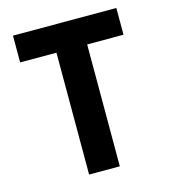

<svg xmlns="http://www.w3.org/2000/svg" viewBox="-97 -703 687 780"><g transform="rotate(-15 246.5 -312.5)"><path d="M181.9 0V-512.5H29.2V-625H463.9V-512.5H311.1V0Z"/></g></svg>

Font: Afacad Flux
Style: Regular
Weight: 400
Designer: Kristian Moeller
Foundry: Dicotype
Version: Version 1.100